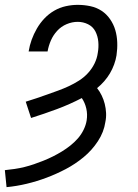

<svg xmlns="http://www.w3.org/2000/svg" viewBox="-50 -558 570 791"><path d="M-23 213 -30 143Q-10 141 10.5 138Q31 135 51 130Q71 125 90 118.5Q109 112 129 104Q149 96 168 86.5Q187 77 205 66Q223 55 240 41.5Q257 28 271 12Q285 -4 294.5 -23.5Q304 -43 307 -62Q311 -87 305.5 -111Q300 -135 287 -154Q237 -128 184.5 -108.5Q132 -89 78 -72L56 -139Q79 -146 101 -153.5Q123 -161 145.5 -169Q168 -177 190 -185Q212 -193 233.5 -203Q255 -213 275.5 -226Q296 -239 312.5 -257Q329 -275 339.5 -296.5Q350 -318 353 -341Q357 -363 355 -386Q353 -409 343 -428.5Q333 -448 313 -458Q293 -468 270 -468Q247 -468 224.5 -458.5Q202 -449 185.5 -431Q169 -413 159.5 -391Q150 -369 146 -346H68Q72 -371 80.5 -394.5Q89 -418 102 -440.5Q115 -463 133 -482Q151 -501 173.5 -514Q196 -527 221 -532.5Q246 -538 270 -538Q297 -538 322.5 -532.5Q348 -527 368.5 -513.5Q389 -500 403.5 -479Q418 -458 425 -434Q432 -410 433 -383.5Q434 -357 430 -330Q427 -311 420 -292Q413 -273 403 -256Q393 -239 379.5 -223.5Q366 -208 350 -195Q361 -181 369 -164.5Q377 -148 381.5 -130Q386 -112 387 -93Q388 -74 384 -55Q378 -14 353.5 23.5Q329 61 294.5 89.5Q260 118 221 138.5Q182 159 142 174Q102 189 60.5 199Q19 209 -23 213Z"/></svg>

Font: Iosevka Slab
Style: Italic
Weight: 400
Italic angle: -9°
Monospace: yes
Designer: Belleve Invis
Foundry: Belleve Invis
Version: Version 11.1.0; ttfautohint (v1.8.3)